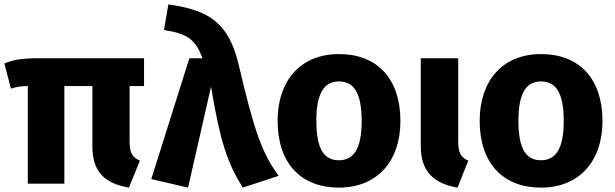

<svg xmlns="http://www.w3.org/2000/svg" viewBox="-21 -839 2807 877"><path d="M637 -446V-573H159C76 -573 40 -566 -1 -549L29 -434C56 -443 71 -445 106 -446V0H273V-446H401V-171C401 -53 458 -1 568 18L618 -105C583 -121 571 -141 571 -193V-446Z M748 -819 728 -702C838 -685 873 -656 904 -573H844L670 -21L838 18L943 -443C984 -194 1018 -93 1088 18L1252 -36C1175 -139 1139 -247 1071 -536C1025 -737 934 -792 748 -819Z M1527 -592C1352 -592 1247 -471 1247 -287C1247 -94 1353 18 1527 18C1702 18 1808 -103 1808 -286C1808 -480 1702 -592 1527 -592ZM1527 -467C1596 -467 1631 -414 1631 -286C1631 -162 1596 -107 1527 -107C1458 -107 1424 -160 1424 -287C1424 -411 1458 -467 1527 -467Z M2072 -573H1901V-172C1901 -54 1961 -1 2069 18L2118 -105C2084 -121 2072 -141 2072 -193Z M2450 -592C2275 -592 2170 -471 2170 -287C2170 -94 2276 18 2450 18C2625 18 2731 -103 2731 -286C2731 -480 2625 -592 2450 -592ZM2450 -467C2519 -467 2554 -414 2554 -286C2554 -162 2519 -107 2450 -107C2381 -107 2347 -160 2347 -287C2347 -411 2381 -467 2450 -467Z"/></svg>

Font: Glow Sans SC Normal ExtraBold
Style: Regular
Weight: 800
Designer: Ryoko NISHIZUKA (kana, bopomofo & ideographs); Paul D. Hunt (Latin, Greek & Cyrillic); Sandoll Communications, Soo-young
Version: Version 0.93